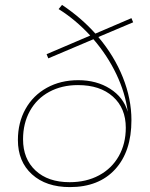

<svg xmlns="http://www.w3.org/2000/svg" viewBox="-20 -764 611 783"><path d="M381 -613Q446 -536 481 -448.5Q516 -361 516 -274Q516 -146 449.5 -73.5Q383 -1 265 -1Q168 -1 110.5 -53Q53 -105 53 -193Q53 -264 84 -319.5Q115 -375 171 -406Q227 -437 299 -437Q374 -437 429 -402Q484 -367 501 -308Q491 -385 454.5 -461.5Q418 -538 361 -604L177 -526L170 -543L348 -619Q288 -684 219 -727L233 -744Q312 -691 369 -627L516 -690L523 -673ZM493 -243Q493 -323 440.5 -370Q388 -417 298 -417Q232 -417 181 -389.5Q130 -362 102 -311.5Q74 -261 74 -196Q74 -116 125 -68.5Q176 -21 264 -21Q332 -21 384 -49Q436 -77 464.5 -127.5Q493 -178 493 -243Z"/></svg>

Font: Gontserrat Thin
Style: Italic
Weight: 250
Italic angle: -11.3°
Designer: Julieta Ulanovsky
Foundry: Julieta Ulanovsky
Version: Version 6.001